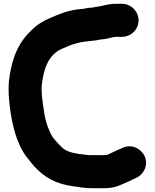

<svg xmlns="http://www.w3.org/2000/svg" viewBox="-20 -782 810 1006"><path d="M408 -735C407.6 -735 406.8 -735 406.2 -734.9C340.2 -730.2 289 -707.6 243.3 -688C205.7 -672.6 169.6 -649.8 142.3 -620.7C97.8 -579.3 64.8 -525 45.8 -456.5C34.1 -411.2 25 -370.9 25 -315C25 -298.9 25.7 -282.6 27.1 -265.9C34.2 -180.8 50.6 -91.9 81 -26.1C100.5 22 132 56.2 158.7 88.8C158.9 89.1 159.3 89.6 159.6 89.9C211.4 146.5 273.3 182.9 368.8 194.8C398.9 198.9 423.7 204 459 204H527C551.2 204 575 200.8 595.8 193.4L616.3 185.2C634.3 178 661.5 165.6 683.8 154.6L694.2 149.8C728.9 134.7 761 86.1 737.2 34.9C721.3 1 674.4 -30.3 623 -7.9C619.6 -6.4 616.4 -4.6 613.1 -3C586.9 6.8 561.9 21.6 541.1 29.2C533.9 30.1 528.6 31 527 31H457C432.4 31 423.5 27.3 392 24.2C347.3 17.4 322.7 8.4 301.7 -12.7L287.1 -27.2L269.6 -46.7C260.9 -56.5 255.3 -64 248.3 -76.3L238.8 -97.3C226.4 -124.5 221.1 -142.3 213.6 -179.3C207.3 -221.8 198 -271 198 -315C198 -339.5 200.9 -351.3 204.7 -373.9C217.7 -452.2 251.1 -505.1 310.6 -528.9L338.7 -541C351.9 -546.5 368.3 -551.7 383.9 -556C407.5 -563 439.4 -565.7 470.1 -569.1C489.5 -570.5 506.7 -576 515 -576C536.1 -576 572.2 -589 586 -589H619C666.3 -589 706 -627.1 706 -675C706 -722.4 666.9 -762 619 -762H586C545.6 -762 522.8 -751.3 496.4 -747.9C481.2 -746.3 466.4 -742 459 -742C440.2 -742 419.8 -735 408 -735Z"/></svg>

Font: Smoothie
Style: Bd
Weight: 700
Foundry: Cannot Into Space Fonts
Version: Version 0.8